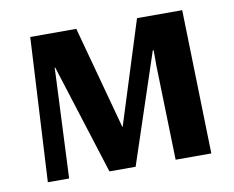

<svg xmlns="http://www.w3.org/2000/svg" viewBox="-61 -578 802 657"><g transform="rotate(-10 339.5 -250.0)"><path d="M610 -500 623 0H499L490 -328V-382H487L360 0H269L148 -382H146L145 -354L129 0H55L82 -500H242L339 -142H340L453 -500Z"/></g></svg>

Font: ArsenalBold
Style: Bold
Weight: 700
Designer: Andrij Shevchenko
Foundry: Stairsfor.com
Version: Version 1.000